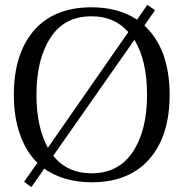

<svg xmlns="http://www.w3.org/2000/svg" viewBox="-20 -740 755 790"><path d="M652 -516C634 -564 608 -604 574 -635C574 -635 618 -698 618 -698C618 -698 586 -720 586 -720C586 -720 544 -659 544 -659C493 -693 430 -710 357 -710C254 -710 175 -678 120 -615C65 -551 37 -463 37 -350C37 -289 45 -235 62 -188C78 -141 102 -101 134 -70C134 -70 79 8 79 8C79 8 109 30 109 30C109 30 162 -46 162 -46C215 -9 280 10 357 10C460 10 539 -22 595 -86C650 -149 678 -237 678 -350C678 -413 669 -468 652 -516ZM177 -132C146 -188 130 -261 130 -350C130 -447 149 -526 188 -585C226 -644 282 -673 357 -673C420 -673 470 -651 508 -608C508 -608 177 -132 177 -132ZM527 -116C488 -57 432 -27 357 -27C290 -27 238 -51 199 -99C199 -99 533 -576 533 -576C568 -519 585 -444 585 -350C585 -253 566 -175 527 -116Z"/></svg>

Font: BUSH 25 TRIRONG
Style: Regular
Weight: 400
Designer: Katatrad Team
Foundry: CadsonDemak